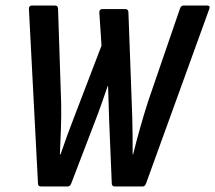

<svg xmlns="http://www.w3.org/2000/svg" viewBox="-20 -675 779 695"><path d="M128.8 0Q117.5 0 117.5 -11L84.6 -643.6Q84.6 -655 95.6 -655H178.7Q189.5 -655 190.1 -644L201.4 -300.5Q202.2 -255.6 200.5 -207.5Q198.8 -159.4 196.8 -116.2H199.2Q210.6 -150 223.2 -184.4Q235.8 -218.8 248.8 -252.2L347.5 -509.8L339.5 -630.3Q339.5 -642.2 351.1 -642.2H433.4Q444 -642.2 444.8 -631.3L458.6 -256Q459.6 -221.4 459.9 -186.3Q460.2 -151.2 460.2 -116.2H461.8Q472.6 -160.1 486.9 -210.9Q501.2 -261.7 516.2 -308.2L631.5 -644Q635.3 -655 644.9 -655H730.3Q735.7 -655 737.8 -652.2Q739.9 -649.4 737.9 -643.6L508.7 -11Q504.9 0 496.1 0H396Q384.6 0 384.6 -11L375.2 -237.6Q374.2 -268.3 373.2 -299.8Q372.2 -331.3 371.2 -363.5H369.8Q359 -332.1 347.9 -300.5Q336.9 -268.9 324.7 -237.6L237.9 -11Q233.5 0 225.3 0Z"/></svg>

Font: Sofia Sans Condensed
Style: Italic
Weight: 400
Italic angle: -9°
Designer: Botio Nikoltchev, Ani Petrova
Foundry: lettersoup
Version: Version 4.101